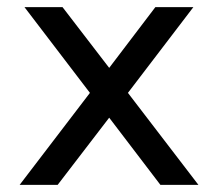

<svg xmlns="http://www.w3.org/2000/svg" viewBox="-20 -520 614 540"><path d="M48.8 -500H155.8L287.1 -329.1L417 -500H523.9L339.8 -258.8L538.1 0H431.2L287.1 -189L142.1 0H35.2L232.9 -258.8Z"/></svg>

Font: LT Wave Text
Style: Regular
Weight: 400
Designer: Daniel Lyons
Version: Version 2.5 (Glyphs App)